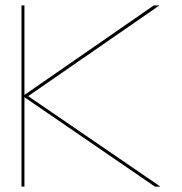

<svg xmlns="http://www.w3.org/2000/svg" viewBox="-20 -695 676 715"><path d="M60 0H71V-333L557 0H577.5L85 -337L574 -675H553L71 -341.5V-675H60Z"/></svg>

Font: Anybody Expanded Thin
Style: Regular
Weight: 250
Width: 7
Version: Version 1.113;gftools[0.9.25]